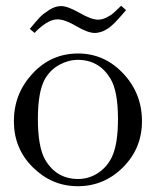

<svg xmlns="http://www.w3.org/2000/svg" viewBox="-20 -633 540 664"><path d="M83 -533Q107 -562 118 -573.5Q129 -585 150 -598.5Q171 -612 191 -612Q214 -612 255 -588.5Q296 -565 319 -565Q334 -565 349.5 -573Q365 -581 372.5 -588Q380 -595 399 -613L416 -598Q414 -596 406 -586.5Q398 -577 395.5 -574.5Q393 -572 386 -564Q379 -556 375.5 -553Q372 -550 365.5 -544Q359 -538 355 -535.5Q351 -533 344 -529Q337 -525 332 -523.5Q327 -522 320.5 -520.5Q314 -519 308 -519Q284 -519 244 -542.5Q204 -566 180 -566Q172 -566 164 -564Q156 -562 148.5 -558Q141 -554 135.5 -550.5Q130 -547 123.5 -541.5Q117 -536 113.5 -533Q110 -530 105 -525L100 -519ZM250 -448Q341 -448 406 -379Q471 -310 471 -214Q471 -120 405.5 -54.5Q340 11 249 11Q160 11 94 -54Q28 -119 28 -214Q28 -309 92.5 -378.5Q157 -448 250 -448ZM111 -222Q111 -125 136 -81Q175 -14 250 -14Q287 -14 318 -34Q349 -54 366 -88Q388 -132 388 -222Q388 -318 362 -361Q323 -426 249 -426Q217 -426 185.5 -409Q154 -392 135 -359Q111 -315 111 -222Z"/></svg>

Font: CMU Serif
Style: Roman
Weight: 500
Version: Version 0.7.0